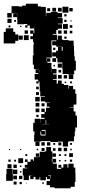

<svg xmlns="http://www.w3.org/2000/svg" viewBox="-26 -824 478 1030"><path d="M379 -226V-204H387V-140H378V-119H375V-92H371V-66H343V-64H339V-38H311V-64H285V-62H245V-67H193V-64H157V-100H159V-119H152V-165H160V-187H190V-165H191V-186H213V-192H195V-212H213V-223H196V-241H214V-224H221V-246H240V-252H225V-272H243V-274H217V-280H193V-304H215V-307H190V-334H187V-363H186V-386H181V-376H169V-388H179V-397H160V-427H179V-432H165V-452H182V-453H156V-477H150V-527H154V-540H153V-584H155V-598H151V-614H137V-630H151V-643H136V-661H154V-646H158V-664H157V-682H156V-671H134V-687H121V-676H109V-688H120V-695H103V-694H67V-723H66V-753H37V-730H13V-754H36V-791H74V-789H93V-794H113V-804H177V-790H193V-787H220V-737H222V-755H247V-760H283V-754H307V-730H284V-727H310V-697H284V-694H307V-670H284V-663H276V-641H257V-637H280V-611H284V-633H306V-611H314V-609H342V-606H369V-578H371V-549H372V-522H375V-498H381V-446H372V-425H338V-427H310V-455H308V-489H282V-512H275V-521H254V-543H275V-552H285V-572H305V-552H310V-573H276V-581H254V-603H276V-607H251V-606H250V-578H251V-549H252V-515H224V-495H226V-511H244V-493H228V-487H250V-459H252V-435H253V-454H277V-430H258V-425H278V-399H258V-395H278V-376H285V-392H305V-374H317V-368H341V-349H344V-363H366V-345H378V-321H384V-263H369V-248H347V-246H369V-226ZM309 -788H341V-756H309ZM255 -782H275V-762H255ZM285 -782H305V-762H285ZM346 -781H364V-763H346ZM227 -780H243V-764H227ZM45 -752H65V-732H45ZM319 -748H331V-736H319ZM14 -723H36V-701H14ZM331 -706H319V-718H331ZM60 -717V-707H50V-717ZM352 -709V-715H358V-709ZM312 -695H338V-669H312ZM348 -689H362V-675H348ZM30 -687V-677H20V-687ZM82 -679V-686H89V-679ZM72 -605H56V-591H-6V-653H5V-672H45V-653H56V-639H72ZM106 -643V-661H124V-643ZM304 -661V-643H286V-661ZM316 -661H334V-643H316ZM362 -645H348V-659H362ZM128 -609H102V-635H128ZM96 -611H74V-633H96ZM331 -628V-616H319V-628ZM259 -556V-568H271V-556ZM275 -492H255V-512H275ZM284 -483H306V-461H284ZM269 -476V-468H261V-476ZM185 -438H186V-449H185ZM288 -435V-449H302V-435ZM343 -424H367V-400H343ZM305 -402H285V-422H305ZM316 -421H334V-403H316ZM360 -387V-377H350V-387ZM329 -386V-378H321V-386ZM168 -345V-359H182V-345ZM183 -314H167V-330H183ZM187 -280H163V-304H187ZM165 -272H185V-252H165ZM197 -254V-270H213V-254ZM165 -242H185V-222H165ZM181 -208V-196H169V-208ZM222 -180H219V-158H198V-157H219V-158H237V-159H222ZM191 -119V-100H193V-97H218V-127H198V-122H215V-102H195V-119ZM164 -63H186V-41H164ZM196 -61H214V-43H196ZM226 -43V-61H244V-43ZM287 -44V-60H303V-44ZM260 -47V-57H270V-47ZM350 -57H360V-47H350ZM369 75H378V104H379V152H375V178H353V186H267V181H242V169H224V147H242V137H226V126H220V143H190V126H186V139H164V125H154V137H136V119H148V118H129V142H101V117H96V79H121V76H107V60H121V45H108V31H122V44H138V31H152V39H156V19H184V17H187V-10H215V-12H222V-35H248V-12H255V28H252V46H255V28H275V48H257V54H279V81H282V82H302V76H287V60H303V75H314V57H336V75H341V54H369ZM304 -13H286V-31H304ZM316 -31H334V-13H316ZM213 -30V-14H197V-30ZM272 -15H258V-29H272ZM179 -26V-18H171V-26ZM359 -26V-18H351V-26ZM22 -19V-25H28V-19ZM88 -25V-19H82V-25ZM365 18H345V-2H365ZM166 17V-1H184V17ZM274 17H256V-1H274ZM120 3V13H110V3ZM290 3H300V13H290ZM320 3H330V13H320ZM72 25H98V51H72ZM31 44H19V32H31ZM361 32V44H349V32ZM50 43V33H60V43ZM299 34V42H291V34ZM329 34V42H321V34ZM36 79H14V57H36ZM64 77H46V59H64ZM81 64H89V72H81ZM9 82H41V110H43V146H7V110H9ZM67 110H43V86H67ZM89 102H81V94H89ZM246 135V116H233V119H244V135ZM65 138H45V118H65ZM94 137H76V119H94ZM63 166H47V150H63ZM91 164H79V152H91ZM209 162H201V154H209ZM117 160H113V156H117Z"/></svg>

Font: Rubik-Storm
Style: Regular
Weight: 400
Designer: NaN (generative design), Hubert & Fischer (Rubik source font outlines)
Foundry: NaN, Hubert & Fischer
Version: Version 1.000